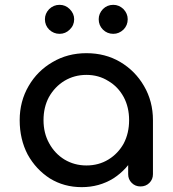

<svg xmlns="http://www.w3.org/2000/svg" viewBox="-20 -771 715 795"><path d="M318.4 3.9Q245.1 3.9 186.5 -32.2Q128.9 -69.3 94.7 -130.9Q61.5 -194.3 61.5 -273.4Q61.5 -351.6 98.6 -415Q134.8 -477.5 197.3 -513.7Q259.8 -550.8 337.9 -550.8Q416 -550.8 477.5 -514.6Q540 -477.5 576.2 -415Q613.3 -351.6 613.3 -273.4Q599.6 -273.4 574.2 -273.4Q574.2 -194.3 540 -131.8Q506.8 -69.3 449.2 -32.2Q390.6 3.9 318.4 3.9ZM337.9 -85.9Q388.7 -85.9 428.7 -110.4Q468.8 -134.8 492.2 -176.8Q514.6 -219.7 514.6 -273.4Q514.6 -327.1 492.2 -369.1Q468.8 -412.1 428.7 -435.5Q388.7 -460.9 337.9 -460.9Q288.1 -460.9 247.1 -436.5Q207 -412.1 182.6 -369.1Q160.2 -327.1 160.2 -273.4Q160.2 -219.7 183.6 -177.7Q207 -134.8 247.1 -110.4Q288.1 -85.9 337.9 -85.9ZM561.5 1Q540 1 525.4 -13.7Q510.7 -28.3 510.7 -49.8Q510.7 -100.6 510.7 -203.1Q515.6 -229.5 530.3 -308.6Q550.8 -299.8 613.3 -273.4Q613.3 -216.8 613.3 -49.8Q613.3 -28.3 598.6 -13.7Q584 1 561.5 1ZM226.6 -630.9Q202.1 -630.9 183.6 -648.4Q166 -666 166 -691.4Q166 -714.8 183.6 -733.4Q202.1 -751 226.6 -751Q251 -751 268.6 -733.4Q287.1 -714.8 287.1 -691.4Q287.1 -666 268.6 -648.4Q251 -630.9 226.6 -630.9ZM449.2 -630.9Q423.8 -630.9 406.2 -648.4Q388.7 -666 388.7 -691.4Q388.7 -714.8 406.2 -733.4Q423.8 -751 449.2 -751Q472.7 -751 491.2 -733.4Q508.8 -714.8 508.8 -691.4Q508.8 -666 491.2 -648.4Q472.7 -630.9 449.2 -630.9Z"/></svg>

Font: Abed
Style: Bold
Weight: 700
Designer: Johan Aakerlund
Version: Version 3.105